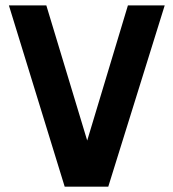

<svg xmlns="http://www.w3.org/2000/svg" viewBox="-20 -696 647 716"><path d="M383.8 0H221.2L13.2 -675.8H152.8L305.2 -171.9L457 -675.8H594.2Z"/></svg>

Font: Clear Sans
Style: Bold
Weight: 700
Foundry: Intel Corporation
Version: Version 1.00